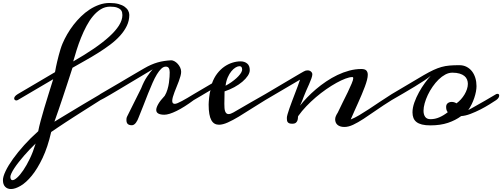

<svg xmlns="http://www.w3.org/2000/svg" viewBox="-120 -839 3405 1302"><path d="M376.5 -422.4Q454.1 -466.8 515.9 -509Q577.6 -551.3 620.8 -590.6Q664.1 -629.9 687 -666.5Q710 -703.1 710 -736.8Q710 -745.1 708 -755.1Q706.1 -765.1 697.8 -773.7Q689.5 -782.2 672.6 -788.1Q655.8 -793.9 626.5 -793.9Q592.8 -793.9 564.2 -776.6Q535.6 -759.3 511.2 -730.2Q486.8 -701.2 466.6 -663.1Q446.3 -625 429.7 -583.7Q413.1 -542.5 399.9 -500.7Q386.7 -459 376.5 -422.4ZM561 -200.7Q567.4 -203.1 569.8 -203.1Q575.7 -203.1 579.3 -199.2Q583 -195.3 583 -189Q583 -182.1 578.1 -174.6Q573.2 -167 561 -160.2L435.5 -80.6Q409.2 -64 381.1 -45.9Q353 -27.8 325.4 -9.8Q297.9 8.3 272.7 25.1Q247.6 42 227.1 56.2Q203.6 159.2 168.7 232.4Q133.8 305.7 95.5 352.5Q57.1 399.4 19.8 421.1Q-17.6 442.9 -45.4 442.9Q-70.3 442.9 -85.2 427.2Q-100.1 411.6 -100.1 382.3Q-100.1 358.9 -82 321Q-64 283.2 -31.7 238.3Q0.5 193.4 44.2 144.8Q87.9 96.2 139.2 50.8Q145 20 155.8 -20Q166.5 -60.1 180.2 -106Q193.8 -151.9 209.5 -201.7Q225.1 -251.5 240.7 -301.8L0 -160.2Q-6.3 -157.7 -8.8 -157.7Q-15.1 -157.7 -19.5 -161.6Q-23.9 -165.5 -23.9 -171.9Q-23.9 -177.7 -18.6 -185.1Q-13.2 -192.4 0 -200.7Q35.6 -221.7 71.8 -242.9Q107.9 -264.2 141.4 -283.9Q174.8 -303.7 203.6 -320.6Q232.4 -337.4 252.9 -349.6Q252.9 -349.6 254.9 -359.4Q256.3 -368.7 259.5 -384.5Q262.7 -400.4 267.6 -420.9Q272.5 -441.4 278.1 -462.9Q283.7 -484.4 290.3 -505.6Q296.9 -526.9 304.2 -543.9Q316.9 -574.2 335.7 -606.7Q354.5 -639.2 377.9 -669.7Q401.4 -700.2 429.2 -727.3Q457 -754.4 488.3 -774.7Q519.5 -794.9 553.5 -806.9Q587.4 -818.8 623 -818.8Q658.7 -818.8 684.1 -811.8Q709.5 -804.7 725.6 -793Q741.7 -781.2 749.3 -766.8Q756.8 -752.4 756.8 -737.8Q756.8 -698.7 740 -663.8Q723.1 -628.9 694.6 -597.2Q666 -565.4 627.7 -536.6Q589.4 -507.8 546.6 -481Q503.9 -454.1 459 -429Q414.1 -403.8 371.6 -379.4Q353 -322.3 336.7 -272.2Q320.3 -222.2 305.4 -177.5Q290.5 -132.8 276.6 -92.3Q262.7 -51.8 249 -13.7Q268.1 -25.4 291.5 -39.6Q314.9 -53.7 340.3 -69.1Q365.7 -84.5 392.1 -100.3Q418.5 -116.2 442.9 -130.9ZM-49.8 361.3Q-48.3 382.8 -35.2 382.8Q-22.9 382.8 -3.4 365.2Q16.1 347.7 38.3 314.9Q60.5 282.2 82.5 236.6Q104.5 190.9 121.6 134.3Q102.5 152.3 82.3 173.6Q62 194.8 43 216.8Q23.9 238.8 7.1 260.3Q-9.8 281.7 -22.5 301Q-35.2 320.3 -42.5 335.9Q-49.8 351.6 -49.8 361.3Z M1108.4 -352.1Q1108.4 -339.8 1104 -323.5Q1099.6 -307.1 1092.8 -288.8Q1085.9 -270.5 1078.1 -251.5Q1070.3 -232.4 1063.5 -214.6Q1056.6 -196.8 1052.2 -181.2Q1047.9 -165.5 1047.9 -154.8Q1047.9 -145.5 1052 -140.1Q1056.2 -134.8 1065.4 -134.8Q1072.3 -134.8 1084.7 -139.9Q1097.2 -145 1114 -154.1Q1130.9 -163.1 1151.1 -175Q1171.4 -187 1193.8 -200.7Q1198.7 -203.6 1203.6 -203.6Q1209 -203.6 1213.1 -199.7Q1217.3 -195.8 1217.3 -189.9Q1217.3 -183.6 1211.9 -176.5Q1206.5 -169.4 1193.8 -160.2Q1130.4 -112.8 1077.9 -86.9Q1025.4 -61 994.1 -61Q968.8 -61 954.1 -68.8Q939.5 -76.7 939.5 -93.3Q939.5 -108.9 952.9 -132.8Q966.3 -156.7 997.1 -189.5Q1008.8 -209 1015.6 -232.2Q1022.5 -255.4 1025.6 -277.6Q1028.8 -299.8 1029.8 -318.6Q1030.8 -337.4 1030.8 -348.6Q1030.8 -367.2 1024.7 -377.2Q1018.6 -387.2 1004.4 -387.2Q988.8 -387.2 973.9 -373.3Q959 -359.4 944.1 -335Q929.2 -310.5 914.6 -277.3Q899.9 -244.1 884.5 -205.6Q869.1 -167 853 -125Q836.9 -83 819.3 -40.5Q816.4 -32.2 812 -23.4Q807.6 -14.6 802 -7.1Q796.4 0.5 789.3 5.4Q782.2 10.3 774.4 10.3Q755.9 10.3 746.6 2Q737.3 -6.3 737.3 -25.4Q737.3 -30.8 738 -36.6Q738.8 -42.5 742.7 -50.3L836.9 -239.3Q855.5 -287.1 876.7 -318.4Q897.9 -349.6 915 -368.7Q875 -344.7 835 -320.8Q794.9 -296.9 757.8 -274.7Q720.7 -252.4 687.7 -232.7Q654.8 -212.9 628.9 -197.8Q603 -182.6 585.4 -172.9Q567.9 -163.1 561 -160.2Q557.1 -157.7 552.7 -157.7Q547.4 -157.7 543.7 -161.6Q540 -165.5 540 -171.9Q540 -178.7 544.7 -186.8Q549.3 -194.8 561 -201.7L691.4 -277.8Q716.8 -293 742.7 -308.3Q768.6 -323.7 791.3 -336.9Q814 -350.1 831.5 -360.4Q849.1 -370.6 858.4 -376Q881.8 -389.6 904.1 -399.4Q926.3 -409.2 948.2 -415.5Q970.2 -421.9 992.9 -425.3Q1015.6 -428.7 1040.5 -430.2Q1051.3 -430.2 1063.2 -423.6Q1075.2 -417 1085.2 -406Q1095.2 -395 1101.8 -381.1Q1108.4 -367.2 1108.4 -352.1Z M1193.8 -160.2Q1189 -156.7 1182.6 -156.7Q1176.3 -156.7 1172.4 -160.4Q1168.5 -164.1 1168.5 -169.9Q1168.5 -176.3 1174.1 -184.3Q1179.7 -192.4 1193.8 -200.7L1317.4 -273.4Q1331.1 -312 1352.8 -340.1Q1374.5 -368.2 1400.6 -386.5Q1426.8 -404.8 1455.3 -413.8Q1483.9 -422.9 1510.7 -422.9Q1538.1 -422.9 1555.9 -408.4Q1573.7 -394 1573.7 -363.8Q1573.7 -345.2 1560.3 -325Q1546.9 -304.7 1523.7 -284.9Q1500.5 -265.1 1469.2 -248Q1438 -231 1402.8 -219.2Q1402.8 -195.8 1402.1 -174.8Q1401.4 -153.8 1401.4 -135.3Q1401.4 -119.6 1402.3 -106.7Q1403.3 -93.8 1406.5 -84.7Q1409.7 -75.7 1415.3 -70.6Q1420.9 -65.4 1429.7 -65.4Q1443.4 -65.4 1462.6 -76.4Q1481.9 -87.4 1511.2 -104.5Q1537.6 -120.1 1578.6 -143.6Q1619.6 -167 1678.7 -200.7Q1680.7 -202.1 1684.1 -202.1Q1689.5 -202.1 1693.6 -197.5Q1697.8 -192.9 1697.8 -186Q1697.8 -180.2 1693.6 -173.3Q1689.5 -166.5 1678.7 -160.2Q1630.4 -131.3 1585 -101.8Q1539.6 -72.3 1499.3 -48.1Q1459 -23.9 1424.8 -8.5Q1390.6 6.8 1365.2 6.8Q1348.1 6.8 1335.2 -0.5Q1322.3 -7.8 1313.2 -23.9Q1304.2 -40 1299.6 -66.2Q1294.9 -92.3 1294.9 -129.9Q1294.9 -135.7 1295.7 -148.7Q1296.4 -161.6 1298.1 -176.5Q1299.8 -191.4 1302.2 -205.6Q1304.7 -219.7 1308.1 -227.5Q1304.7 -225.6 1298.1 -221.7Q1291.5 -217.8 1282.7 -212.6Q1273.9 -207.5 1264.2 -201.7Q1254.4 -195.8 1244.6 -189.9ZM1521 -359.9Q1522 -362.8 1522 -366.2Q1522 -378.4 1517.8 -384.3Q1513.7 -390.1 1503.9 -390.1Q1492.7 -390.1 1478 -381.6Q1463.4 -373 1449.5 -356.4Q1435.5 -339.8 1424.6 -314.9Q1413.6 -290 1409.7 -257.8Q1429.7 -268.1 1448.7 -281.5Q1467.8 -294.9 1483.2 -308.8Q1498.5 -322.8 1508.5 -336.2Q1518.6 -349.6 1521 -359.9Z M2269 -316.4Q2250.5 -316.4 2222.7 -305.9Q2194.8 -295.4 2161.6 -277.1Q2128.4 -258.8 2092.5 -233.9Q2056.6 -209 2022.2 -179.7Q1987.8 -150.4 1956.8 -117.9Q1925.8 -85.4 1902.8 -52.7Q1900.4 -50.3 1900.4 -41.7Q1900.4 -33.2 1897.7 -23.9Q1895 -14.6 1887.2 -7.3Q1879.4 0 1861.3 0Q1848.6 0 1841.6 -2.9Q1834.5 -5.9 1830.8 -11Q1827.1 -16.1 1826.2 -23.2Q1825.2 -30.3 1825.2 -39.1Q1825.2 -47.9 1830.1 -64.9Q1835 -82 1842.8 -104.5Q1850.6 -127 1860.4 -152.8Q1870.1 -178.7 1880.1 -204.6Q1890.1 -230.5 1899.2 -254.9Q1908.2 -279.3 1914.6 -298.8L1678.7 -160.2Q1676.3 -159.7 1674.6 -159.4Q1672.9 -159.2 1671.9 -159.2Q1665 -159.2 1661.9 -162.8Q1658.7 -166.5 1658.7 -171.9Q1658.7 -178.7 1663.8 -186.8Q1668.9 -194.8 1678.7 -200.7Q1752 -244.1 1799.6 -272.2Q1847.2 -300.3 1876 -317.4Q1904.8 -334.5 1919.2 -342.8Q1933.6 -351.1 1940.9 -355Q1947.8 -358.9 1953.4 -360.4Q1959 -361.8 1965.8 -361.8Q1980 -361.8 1989 -353.5Q1998 -345.2 1998 -335Q1998 -324.7 1991.7 -306.9Q1985.4 -289.1 1976.1 -268.1Q1966.8 -247.1 1957 -225.3Q1947.3 -203.6 1940.4 -185.1Q1937.5 -177.7 1935.8 -173.1Q1934.1 -168.5 1931.9 -162.6Q1929.7 -156.7 1925.8 -147.7Q1921.9 -138.7 1914.6 -122.6Q1935.1 -148.9 1962.6 -177.7Q1990.2 -206.5 2022.7 -234.1Q2055.2 -261.7 2092 -286.6Q2128.9 -311.5 2168.2 -330.3Q2207.5 -349.1 2248.5 -360.1Q2289.6 -371.1 2330.1 -371.1Q2355 -371.1 2364.5 -360.6Q2374 -350.1 2374 -332Q2374 -317.4 2368.7 -296.4Q2363.3 -275.4 2354 -250.7Q2344.7 -226.1 2333 -198Q2321.3 -169.9 2308.3 -141.4Q2295.4 -112.8 2282.5 -84Q2269.5 -55.2 2258.3 -28.8Q2286.1 -40 2316.4 -58.1Q2346.7 -76.2 2381.1 -98.6Q2415.5 -121.1 2453.9 -147.2Q2492.2 -173.3 2536.1 -200.7Q2539.6 -202.6 2545.4 -202.6Q2557.1 -202.6 2557.1 -189.5Q2557.1 -182.6 2551.8 -174.6Q2546.4 -166.5 2536.1 -160.2Q2478 -124 2431.2 -91.3Q2384.3 -58.6 2345.5 -33.2Q2306.6 -7.8 2274.7 7.1Q2242.7 22 2215.3 22Q2198.7 22 2187 17.8Q2175.3 13.7 2167.7 6.8Q2160.2 0 2156.5 -9.5Q2152.8 -19 2152.8 -29.3Q2152.8 -40.5 2157.5 -51.5Q2162.1 -62.5 2170.4 -75.2Q2185.5 -108.4 2204.1 -144.8Q2222.7 -181.2 2238.3 -213.9Q2253.9 -246.6 2264.6 -272Q2275.4 -297.4 2275.4 -308.6Q2275.4 -316.4 2269 -316.4Z M2994.6 -397Q3022.5 -397 3044.2 -385.7Q3065.9 -374.5 3080.8 -355.2Q3095.7 -335.9 3103.5 -310.1Q3111.3 -284.2 3111.3 -254.9Q3111.3 -237.8 3107.4 -217.3Q3103.5 -196.8 3096.2 -175Q3088.9 -153.3 3078.4 -131.8Q3067.9 -110.4 3055.2 -92.3Q3064.5 -97.2 3077.6 -104.5Q3090.8 -111.8 3105.7 -120.4Q3120.6 -128.9 3137 -138.2Q3153.3 -147.5 3168.9 -156.2L3244.6 -200.7Q3248 -202.6 3253.9 -202.6Q3265.1 -202.6 3265.1 -190.9Q3265.1 -174.8 3244.6 -160.2Q3227.1 -148.4 3198.7 -130.9Q3170.4 -113.3 3137.5 -96.4Q3104.5 -79.6 3070.6 -66.7Q3036.6 -53.7 3007.3 -51.8Q2969.2 -23.4 2918 -6.1Q2866.7 11.2 2798.3 11.2Q2764.6 11.2 2741.5 5.4Q2718.3 -0.5 2704.1 -11.7Q2689.9 -22.9 2683.6 -39.3Q2677.2 -55.7 2677.2 -77.1Q2677.2 -108.4 2689.9 -144Q2702.6 -179.7 2721.4 -213.6Q2740.2 -247.6 2761.7 -276.9Q2783.2 -306.2 2800.8 -325.2Q2785.2 -311.5 2756.6 -292.5Q2728 -273.4 2692.1 -251.7Q2656.2 -230 2616 -206.5Q2575.7 -183.1 2536.1 -160.2Q2530.3 -157.7 2525.4 -157.7Q2519 -157.7 2515.6 -161.4Q2512.2 -165 2512.2 -170.9Q2512.2 -177.7 2517.8 -185.3Q2523.4 -192.9 2536.1 -200.7Q2610.4 -244.1 2662.6 -275.6Q2714.8 -307.1 2752.9 -329.1Q2791 -351.1 2819.3 -364.3Q2847.7 -377.4 2873.8 -384.8Q2899.9 -392.1 2928.2 -394.5Q2956.5 -397 2994.6 -397ZM2799.3 -30.8Q2830.1 -30.8 2859.4 -43.5Q2888.7 -56.2 2916.5 -78.1Q2910.2 -85.4 2907.7 -94.7Q2905.3 -104 2905.3 -113.8Q2905.3 -130.9 2916.5 -139.4Q2927.7 -147.9 2943.4 -147.9Q2960 -147.9 2975.6 -138.2Q2991.2 -149.4 3005.4 -165Q3019.5 -180.7 3030 -198.2Q3040.5 -215.8 3046.6 -234.4Q3052.7 -252.9 3052.7 -270.5Q3052.7 -285.6 3047.1 -299.6Q3041.5 -313.5 3029.1 -323.7Q3016.6 -334 2996.3 -340.1Q2976.1 -346.2 2947.3 -346.2Q2923.3 -346.2 2899.7 -333.5Q2876 -320.8 2854.2 -299.6Q2832.5 -278.3 2813.7 -251.2Q2794.9 -224.1 2781.2 -195.3Q2767.6 -166.5 2759.8 -138.7Q2752 -110.8 2752 -87.9Q2752 -62.5 2763.2 -46.6Q2774.4 -30.8 2799.3 -30.8Z"/></svg>

Font: Meddon
Style: Regular
Weight: 400
Designer: Vernon Adams
Foundry: Vernon Adams
Version: Version 1.000